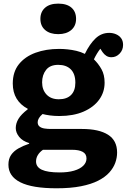

<svg xmlns="http://www.w3.org/2000/svg" viewBox="-20 -807 700 1060"><path d="M292.5 232.5Q225.5 232.5 175.5 224.3Q125.5 216 92.5 199.5Q59.5 183 43 158.7Q26.5 134.5 26.5 102Q26.5 70 41.2 48.5Q56 27 82 12.2Q108 -2.5 141 -13.5V-17Q104.5 -28 85.7 -51.5Q67 -75 67 -100Q67 -125.5 81.7 -150.5Q96.5 -175.5 133 -203.5V-206.5Q93 -227.5 71.7 -262.5Q50.5 -297.5 50.5 -346Q50.5 -410 84.2 -452.3Q118 -494.5 176 -515.8Q234 -537 306.5 -537Q328.5 -537 352.8 -534.5Q377 -532 401.8 -526.3Q426.5 -520.5 448.5 -509.5Q475 -564 507.3 -594.8Q539.5 -625.5 583 -625.5Q603 -625.5 620.5 -618Q638 -610.5 648.8 -596Q659.5 -581.5 659.5 -559Q659.5 -531 640.5 -511Q621.5 -491 595 -491Q579 -491 567 -498.8Q555 -506.5 546 -519.5L534 -538Q524.5 -526 515.5 -511.3Q506.5 -496.5 498.5 -479.5Q523.5 -455 540.5 -424.5Q557.5 -394 557.5 -350.5Q557.5 -298 527.3 -256.5Q497 -215 441 -190.7Q385 -166.5 307.5 -166.5Q279.5 -166.5 255.8 -169.7Q232 -173 215 -177.5Q201.5 -166 194.8 -154.5Q188 -143 188 -132.5Q188 -116.5 198.5 -108.3Q209 -100 226 -97.5Q243 -95 261.5 -95H433Q526 -95 576.3 -63.3Q626.5 -31.5 626.5 35Q626.5 63.5 616.5 91.5Q606.5 119.5 583.8 145Q561 170.5 522.5 190.2Q484 210 427.3 221.2Q370.5 232.5 292.5 232.5ZM309 145Q356 145 389 135.2Q422 125.5 439.7 108Q457.5 90.5 457.5 68Q457.5 42.5 436.5 31.3Q415.5 20 379.5 20H217Q198.5 33 188.8 49.3Q179 65.5 179 84.5Q179 115 210.8 130Q242.5 145 309 145ZM304.5 -259Q349 -259 372.5 -282.8Q396 -306.5 396 -350.5Q396 -399 371 -424Q346 -449 301.5 -449Q256 -449 234.3 -421Q212.5 -393 212.5 -352.5Q212.5 -311 237 -285Q261.5 -259 304.5 -259ZM301.5 -618.5Q256 -618.5 229.5 -641Q203 -663.5 203 -703Q203 -741.5 228.8 -764.3Q254.5 -787 301.5 -787Q349 -787 374.5 -764.8Q400 -742.5 400 -703Q400 -664 373.3 -641.2Q346.5 -618.5 301.5 -618.5Z"/></svg>

Font: Literata Variable Black
Style: Regular
Weight: 900
Designer: Latin by Veronika Burian and Jose Scaglione. Greek by Irene Vlachou. Cyrillic by Vera Evstafieva.
Foundry: TypeTogether
Version: Version 3.021